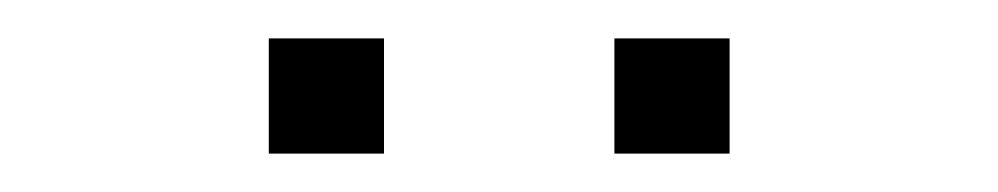

<svg xmlns="http://www.w3.org/2000/svg" viewBox="-20 -920 520 100"><path d="M300 -840V-900H360V-840ZM120 -840V-900H180V-840Z"/></svg>

Font: Vela Sans GX ExtLt
Style: Regular
Weight: 200
Designer: Principal design: Mikhail Sharanda - project Manrope.
Design modification: Ravid Balaliev
Foundry: Mikhail Sharanda
Version: Version 1.001